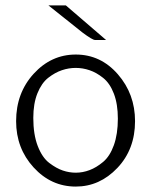

<svg xmlns="http://www.w3.org/2000/svg" viewBox="-20 -687 565 715"><path d="M40 -235.8Q40 -340.8 105.5 -412.4Q170.9 -483.9 262.2 -483.9Q355 -483.9 418.9 -410.4Q482.9 -336.9 482.9 -235.8Q482.9 -130.9 417 -61.5Q351.1 7.8 262.2 7.8Q170.4 7.8 105.2 -63.5Q40 -134.8 40 -235.8ZM104 -248Q104 -186 120.6 -143.1Q137.2 -100.1 163.6 -80.1Q189.9 -60.1 213.9 -52Q237.8 -43.9 262.2 -43.9Q288.1 -43.9 313.5 -53.5Q338.9 -63 364 -84Q389.2 -105 404.1 -146.5Q418.9 -188 418.9 -245.1Q418.9 -299.3 404.1 -338.1Q389.2 -377 364 -397Q338.9 -417 313.5 -425.5Q288.1 -434.1 262 -434.1Q235.8 -434.1 210.4 -425.5Q185.1 -417 159.9 -397.5Q134.8 -377.9 119.4 -339.6Q104 -301.3 104 -248ZM160.2 -667H225.1L375 -538.1H334Q324.2 -538.1 287.1 -565.9Q280.3 -571.8 160.2 -667Z"/></svg>

Font: CMU Bright
Style: Roman
Weight: 500
Version: Version 0.7.0